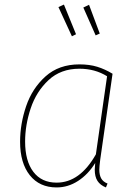

<svg xmlns="http://www.w3.org/2000/svg" viewBox="-20 -811 588 841"><path d="M473 -488 419 -112Q415 -80 415 -68Q415 -45 423 -30Q431 -15 451 -7L444 10Q419 0 407 -18.5Q395 -37 395 -68Q395 -75 397 -97Q366 -47 322 -18.5Q278 10 228 10Q153 10 110.5 -43.5Q68 -97 68 -190Q68 -268 94.5 -346Q121 -424 179.5 -476.5Q238 -529 328 -529Q372 -529 406 -518.5Q440 -508 473 -488ZM90 -191Q90 -106 126 -58.5Q162 -11 228 -11Q330 -11 400 -135L449 -477Q396 -510 328 -510Q246 -510 192.5 -460Q139 -410 114.5 -336.5Q90 -263 90 -191ZM260 -791 313 -661 295 -652 236 -780ZM370 -790 417 -664 399 -656 345 -778Z"/></svg>

Font: Fira Sans Thin
Style: Italic
Weight: 250
Italic angle: -8°
Designer: Carrois Corporate & Edenspiekermann AG
Foundry: Carrois Corporate GbR & Edenspiekermann AG
Version: Version 4.203